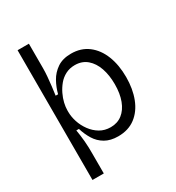

<svg xmlns="http://www.w3.org/2000/svg" viewBox="-200 -815 996 1088"><g transform="rotate(-30 298.5 -270.5)"><path d="M83 154V-254V-695H157V-536Q157 -510 154.5 -480.5Q152 -451 148.5 -421.5Q145 -392 141 -364H157Q167 -404 187.5 -441Q208 -478 244 -502.5Q280 -527 335 -527Q400 -527 446 -492Q492 -457 516 -396Q540 -335 540 -256Q540 -179 516.5 -118Q493 -57 447 -22Q401 13 334 13Q284 13 249.5 -7Q215 -27 194 -61Q173 -95 161 -135H144Q147 -119 149.5 -99Q152 -79 154 -58Q156 -37 156.5 -16.5Q157 4 157 22V154ZM323 -53Q367 -53 398.5 -77.5Q430 -102 447 -147Q464 -192 464 -253Q464 -312 448 -358.5Q432 -405 400 -432.5Q368 -460 321 -460Q287 -460 260 -446Q233 -432 214 -409Q195 -386 182 -359Q169 -332 163 -306Q157 -280 157 -259V-249Q157 -217 168 -183Q179 -149 201 -119Q223 -89 253.5 -71Q284 -53 323 -53Z"/></g></svg>

Font: Bricolage Grotesque 96pt ExtraBold Light
Style: Regular
Weight: 300
Version: Version 1.001;gftools[0.9.33.dev8+g029e19f]